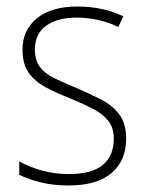

<svg xmlns="http://www.w3.org/2000/svg" viewBox="-20 -559 449 589"><path d="M367 -133Q367 -67 322.5 -28.5Q278 10 190 10Q142 10 103 0Q64 -10 39 -23V-64Q71 -46 110 -35.5Q149 -25 190 -25Q263 -25 296 -53.5Q329 -82 329 -133Q329 -167 312.5 -188Q296 -209 266.5 -224.5Q237 -240 198 -256Q155 -273 121.5 -290.5Q88 -308 68.5 -335Q49 -362 49 -407Q49 -467 93.5 -503Q138 -539 217 -539Q258 -539 294 -531Q330 -523 358 -509L343 -476Q318 -489 284 -497Q250 -505 216 -505Q156 -505 121.5 -480Q87 -455 87 -407Q87 -374 102.5 -353.5Q118 -333 147 -319Q176 -305 215 -289Q256 -271 290.5 -253.5Q325 -236 346 -208Q367 -180 367 -133Z"/></svg>

Font: Noto Sans Gujarati UI SemiCondensed ExtraLight
Style: Regular
Weight: 200
Width: 4
Designer: Jelle Bosma - Monotype Design Team, Universal Thirst
Foundry: Monotype Imaging Inc.
Version: Version 2.106; ttfautohint (v1.8.4.7-5d5b)